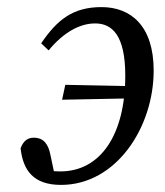

<svg xmlns="http://www.w3.org/2000/svg" viewBox="-20 -508 465 541"><path d="M155 -227 359 -231 366 -265 164 -269 155 -227ZM152 13C308 13 413 -150 413 -309C413 -436 348 -488 266 -488C185 -488 141 -452 96 -386L117 -366C159 -417 205 -442 248 -442C295 -442 333 -410 333 -295C333 -128 263 -25 150 -25C121 -25 114 -28 95 -34L138 4L122 -72C116 -102 103 -120 75 -120C59 -120 46 -112 38 -90C45 -28 74 13 152 13Z"/></svg>

Font: Source Serif Variable
Style: Italic
Weight: 389
Italic angle: -12°
Designer: Frank Grießhammer
Foundry: Adobe Systems Incorporated
Version: Version 3.001;hotconv 1.0.111;makeotfexe 2.5.65597